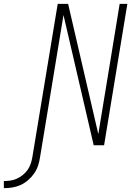

<svg xmlns="http://www.w3.org/2000/svg" viewBox="-166 -755 686 998"><path d="M-146 223V186Q-129 186 -111.5 183.5Q-94 181 -78 173.5Q-62 166 -47.5 154.5Q-33 143 -22.5 128Q-12 113 -6.5 96.5Q-1 80 2 63L134 -735H188L345 -58Q361 -154 376.5 -249.5Q392 -345 408 -441L456 -735H496L375 0H321L164 -677Q148 -581 132.5 -485.5Q117 -390 101 -294L42 63Q39 84 32 105.5Q25 127 11.5 146.5Q-2 166 -20 181.5Q-38 197 -59 206.5Q-80 216 -102 219.5Q-124 223 -146 223Z"/></svg>

Font: Iosevka Extralight Oblique
Style: Regular
Weight: 200
Italic angle: -9°
Monospace: yes
Designer: Belleve Invis
Foundry: Belleve Invis
Version: Version 32.5.0; ttfautohint (v1.8.4)